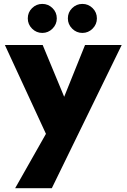

<svg xmlns="http://www.w3.org/2000/svg" viewBox="-20 -728 647 982"><path d="M57.6 234.4 273.4 -146.5 415 -498H602.5L245.1 234.4ZM244.1 19.5 4.9 -498H198.2L360.4 -107.4ZM401.4 -559.6Q371.1 -559.6 349.1 -581.5Q327.1 -603.5 327.1 -633.8Q327.1 -665 349.1 -686.5Q371.1 -708 401.4 -708Q431.6 -708 453.6 -686.5Q475.6 -665 475.6 -633.8Q475.6 -603.5 453.6 -581.5Q431.6 -559.6 401.4 -559.6ZM196.3 -559.6Q166 -559.6 144 -581.5Q122.1 -603.5 122.1 -633.8Q122.1 -665 144 -686.5Q166 -708 196.3 -708Q226.6 -708 248.5 -686.5Q270.5 -665 270.5 -633.8Q270.5 -603.5 248.5 -581.5Q226.6 -559.6 196.3 -559.6Z"/></svg>

Font: Sen ExtraBold
Style: Regular
Weight: 800
Version: Version 2.000;gftools[0.9.31]